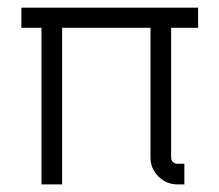

<svg xmlns="http://www.w3.org/2000/svg" viewBox="-20 -484 575 504"><path d="M500 -463.9V-411.1H429.2V-70.8Q429.2 -63.5 433.8 -58.8Q438.5 -54.2 445.8 -54.2H463.9V0H445.8Q416.5 0 395.8 -20.8Q375 -41.5 375 -70.8V-411.1H143.1V0H88.9V-411.1H36.1V-463.9Z"/></svg>

Font: Rawengulk
Style: Demibold
Weight: 600
Version: Version 0.92